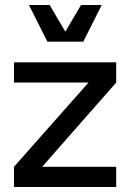

<svg xmlns="http://www.w3.org/2000/svg" viewBox="-20 -750 522 770"><path d="M335 -419H36V-500H446V-419L149 -81H446V0H36V-81ZM242 -623 305 -730H388L314 -583H170L96 -730H179Z"/></svg>

Font: MedMera Sans Display
Style: Regular
Weight: 500
Designer: Kasper Nordkvist
Foundry: UNCUT.wtf
Version: Version 1.300